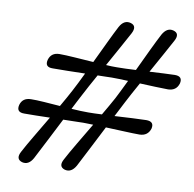

<svg xmlns="http://www.w3.org/2000/svg" viewBox="-79 -787 883 872"><g transform="rotate(10 362.0 -350.5)"><path d="M321 -220.5Q303 -220 279.2 -219.5Q255.5 -219 229 -218.5Q201.5 -164.5 174.2 -111.2Q147 -58 129 -23.5Q109 12.5 78 4Q47 -6 66 -41.5Q82 -72 110.2 -119.5Q138.5 -167 168 -217Q134 -216 102.8 -215.5Q71.5 -215 50 -215Q12 -214.5 20.5 -249.5Q30 -284 69 -284.5Q92.5 -285 128.5 -282.5Q164.5 -280 203.5 -277Q216.5 -299.5 227.8 -319.8Q239 -340 247.5 -356Q257 -373.5 267.8 -395.5Q278.5 -417.5 290.5 -442Q248.5 -441 208.5 -440.2Q168.5 -439.5 142 -439.5Q103.5 -438.5 112.5 -474Q122.5 -508.5 160.5 -509Q188 -509 231 -506Q274 -503 318 -500Q342.5 -551 365.2 -599Q388 -647 403.5 -676.5Q423.5 -713 455 -704Q486 -695 466.5 -658Q451 -629 427 -585.8Q403 -542.5 377.5 -496.5Q391 -495.5 403.5 -495.2Q416 -495 427 -495Q444.5 -495 467.2 -495.8Q490 -496.5 515 -498Q539 -549 562.2 -597.8Q585.5 -646.5 601 -676Q621.5 -712.5 652 -704Q684 -695 663.5 -658Q648.5 -630 625.2 -588Q602 -546 577 -501Q611.5 -503 642.2 -504.5Q673 -506 693.5 -506.5Q730.5 -506.5 722.5 -472.5Q712 -437.5 674 -436.5Q650 -436.5 615.5 -438Q581 -439.5 543.5 -441Q528 -413 514.2 -387.8Q500.5 -362.5 490.5 -343Q483.5 -329 474.5 -311.8Q465.5 -294.5 455.5 -275Q497 -277.5 536.8 -279.5Q576.5 -281.5 601 -282Q639 -282 631 -248Q620 -213 582 -212Q554 -212 511.5 -214Q469 -216 426 -217.5Q398.5 -164 371.5 -110.8Q344.5 -57.5 326.5 -23.5Q306 12.5 275 4Q244 -6 263.5 -41.5Q279.5 -72 308.2 -120.5Q337 -169 367 -219.5Q339.5 -220.5 321 -220.5ZM293.5 -343Q286 -329 276.8 -311.2Q267.5 -293.5 257.5 -273.5Q279 -272 299 -271.2Q319 -270.5 335 -270.5Q348 -270.5 364 -271Q380 -271.5 398 -272.5Q412 -296 424 -317.5Q436 -339 445.5 -356Q454.5 -373.5 465.5 -395.8Q476.5 -418 488.5 -443Q467 -444 447.8 -444.5Q428.5 -445 413 -445Q400 -444.5 383.2 -444.2Q366.5 -444 348 -443.5Q332 -414.5 317.8 -388.8Q303.5 -363 293.5 -343Z"/></g></svg>

Font: Fraunces 72pt S050 Black
Style: Italic
Weight: 900
Italic angle: -16°
Version: Version 1.000; ttfautohint (v1.8.3)